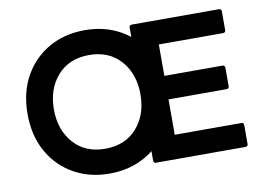

<svg xmlns="http://www.w3.org/2000/svg" viewBox="-80 -870 1361 1005"><g transform="rotate(-10 600.5 -367.0)"><path d="M426 14Q319 14 235.5 -33.5Q152 -81 104 -166.5Q56 -252 56 -367Q56 -482 104 -567.5Q152 -653 235.5 -700.5Q319 -748 426 -748Q533 -748 616.5 -700.5Q700 -653 748 -567.5Q796 -482 796 -367Q796 -252 748 -166.5Q700 -81 616.5 -33.5Q533 14 426 14ZM426 -118Q532 -118 594 -188Q656 -258 656 -367Q656 -476 594 -546Q532 -616 426 -616Q320 -616 258 -546Q196 -476 196 -367Q196 -258 258 -188Q320 -118 426 -118ZM1150 0H674Q662 0 661 -13V-721Q661 -733 674 -734H1138Q1150 -734 1151 -721V-620Q1151 -608 1138 -607H796V-440H1105Q1117 -440 1118 -427V-328Q1118 -316 1105 -315H796V-127H1150Q1162 -127 1163 -114V-13Q1163 -1 1150 0Z"/></g></svg>

Font: YamahaIndonesia935. App
Style: Bold
Weight: 700
Designer: Dalton Maag Ltd
Foundry: Dalton Maag Ltd
Version: Version 1.002; January 01, 2024; Regular/Italic